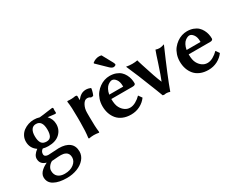

<svg xmlns="http://www.w3.org/2000/svg" viewBox="-105 -1186 2427 1947"><g transform="rotate(-30 1108.0 -212.0)"><path d="M127 97.2Q127 143.6 155.5 168.2Q184.1 192.9 233.9 192.9Q299.3 192.9 340.1 161.1Q380.9 129.4 380.9 85Q380.9 62 372.1 45.9Q363.3 29.8 348.9 22.2Q334.5 14.6 321 11.7Q307.6 8.8 293 8.8Q262.7 8.8 226.1 12.2Q219.7 12.7 206.1 13.9Q192.4 15.1 185.1 15.1Q161.1 26.9 144 50.3Q127 73.7 127 97.2ZM232.9 -439.9Q269.5 -439.9 297.9 -430.2Q343.8 -434.1 392.1 -441.9Q419.9 -446.3 457 -450.2L464.8 -440.9Q462.9 -423.3 462.9 -415Q462.9 -407.7 464.8 -390.1L457 -380.9Q449.2 -381.3 431.9 -383.5Q414.6 -385.7 409.2 -386.2Q370.1 -391.1 368.2 -391.1Q410.2 -346.7 410.2 -287.1Q410.2 -220.2 362.8 -176.5Q315.4 -132.8 230 -132.8Q197.3 -132.8 167 -141.1Q139.2 -122.6 139.2 -90.8Q139.2 -72.3 152.8 -64.2Q166.5 -56.2 185.1 -56.2Q189 -56.2 221.2 -58.1Q286.1 -63 308.1 -63Q388.2 -63 431.6 -29.1Q475.1 4.9 475.1 70.8Q475.1 119.6 441.7 158.9Q408.2 198.2 352.8 219.7Q297.4 241.2 231.9 241.2Q139.2 241.2 83.5 210.4Q27.8 179.7 27.8 116.2Q27.8 97.2 37.6 78.9Q47.4 60.5 63.7 46.1Q80.1 31.7 96.2 21.5Q112.3 11.2 129.9 2.9Q61 -16.1 61 -81.1Q61 -125 117.2 -166Q53.2 -208.5 53.2 -285.2Q53.2 -321.3 69.3 -351.3Q85.4 -381.3 111.6 -400.4Q137.7 -419.4 169.2 -429.7Q200.7 -439.9 232.9 -439.9ZM230 -391.1Q195.3 -391.1 177.2 -364.3Q159.2 -337.4 159.2 -290Q159.2 -236.3 177 -209.2Q194.8 -182.1 237.8 -182.1Q273.9 -182.1 289.1 -208Q304.2 -233.9 304.2 -282.2Q304.2 -391.1 230 -391.1Z M846.7 -439.9Q865.7 -439.9 894.5 -429.2L899.4 -422.9Q895.5 -397.5 887.7 -374.5Q879.9 -351.6 875.5 -346.2L849.6 -344.2Q835 -357.9 810.5 -357.9Q780.3 -357.9 758.8 -319.1Q737.3 -280.3 737.3 -231.9V-181.2Q737.3 -65.4 745.6 -5.9L743.7 5.9Q709.5 0 682.6 0Q656.7 0 622.6 5.9L620.6 -5.9Q630.4 -72.3 630.4 -181.2V-234.9Q630.4 -362.8 620.6 -422.9L622.6 -433.1Q674.8 -427.7 714.4 -436Q728.5 -436 732.9 -433.1Q737.3 -430.2 737.3 -420.9V-377.9Q760.3 -408.7 785.6 -424.3Q811 -439.9 846.7 -439.9Z M1023.9 -276.9H1187V-285.2Q1187 -334.5 1165.8 -362.8Q1144.5 -391.1 1120.1 -391.1Q1110.8 -391.1 1098.6 -386.2Q1086.4 -381.3 1071.3 -370.1Q1056.2 -358.9 1043 -334.5Q1029.8 -310.1 1023.9 -276.9ZM1272 -123 1301.3 -82Q1271 -40 1223.1 -15.1Q1175.3 9.8 1117.2 9.8Q1064.9 9.8 1023.9 -7.3Q982.9 -24.4 957.3 -54.7Q931.6 -85 918.5 -124Q905.3 -163.1 905.3 -209Q905.3 -251.5 918 -289.1Q930.7 -326.7 952.1 -353.8Q973.6 -380.9 1001.2 -400.6Q1028.8 -420.4 1059.3 -430.2Q1089.8 -439.9 1120.1 -439.9Q1160.6 -439.9 1192.9 -428Q1225.1 -416 1245.6 -397Q1266.1 -377.9 1279.5 -352.3Q1293 -326.7 1298.6 -301.3Q1304.2 -275.9 1304.2 -249Q1304.2 -239.3 1295.4 -233.6Q1286.6 -228 1272 -228H1020Q1020 -159.7 1040 -125Q1056.2 -94.7 1083.3 -75.4Q1110.4 -56.2 1144 -56.2Q1175.8 -56.2 1210.2 -75.4Q1244.6 -94.7 1272 -123ZM1155.3 -661.1 1223.1 -537.1Q1231.4 -521 1231.4 -511.2Q1231.4 -506.3 1222.2 -501.2Q1212.9 -496.1 1202.1 -496.1Q1185.5 -496.1 1163.1 -516.1L1047.4 -628.4L1049.3 -636.2Q1085.4 -665 1127.4 -665Q1139.6 -665 1155.3 -661.1Z M1508.3 2.9 1490.2 0Q1485.4 -13.2 1475.1 -39.8Q1464.8 -66.4 1460 -79.1Q1365.7 -321.3 1313 -437Q1349.1 -430.2 1383.3 -430.2Q1418.5 -430.2 1444.3 -436Q1446.3 -427.2 1449.7 -416Q1453.1 -404.8 1457.3 -391.1Q1461.4 -377.4 1463.4 -371.1Q1517.6 -198.2 1549.3 -125Q1570.3 -174.3 1614.3 -308.1Q1641.6 -395 1658.2 -438Q1681.2 -430.2 1702.1 -430.2Q1725.6 -430.2 1759.3 -441.9Q1624 -132.8 1574.2 7.8Q1551.3 0 1534.2 0Q1518.1 0 1508.3 2.9Z M1929.7 -276.9H2092.8V-285.2Q2092.8 -334.5 2071.5 -362.8Q2050.3 -391.1 2025.9 -391.1Q2016.6 -391.1 2004.4 -386.2Q1992.2 -381.3 1977.1 -370.1Q1961.9 -358.9 1948.7 -334.5Q1935.5 -310.1 1929.7 -276.9ZM2177.7 -123 2207 -82Q2176.8 -40 2128.9 -15.1Q2081.1 9.8 2022.9 9.8Q1970.7 9.8 1929.7 -7.3Q1888.7 -24.4 1863 -54.7Q1837.4 -85 1824.2 -124Q1811 -163.1 1811 -209Q1811 -251.5 1823.7 -289.1Q1836.4 -326.7 1857.9 -353.8Q1879.4 -380.9 1907 -400.6Q1934.6 -420.4 1965.1 -430.2Q1995.6 -439.9 2025.9 -439.9Q2066.4 -439.9 2098.6 -428Q2130.9 -416 2151.4 -397Q2171.9 -377.9 2185.3 -352.3Q2198.7 -326.7 2204.3 -301.3Q2210 -275.9 2210 -249Q2210 -239.3 2201.2 -233.6Q2192.4 -228 2177.7 -228H1925.8Q1925.8 -159.7 1945.8 -125Q1961.9 -94.7 1989 -75.4Q2016.1 -56.2 2049.8 -56.2Q2081.5 -56.2 2116 -75.4Q2150.4 -94.7 2177.7 -123Z"/></g></svg>

Font: Linear Smooth
Style: Bold
Weight: 700
Designer: Philipp H. Poll, Flanker
Foundry: Philipp H. Poll, reworked by Flanker
Version: Version 1.061 | FøM Fix